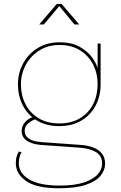

<svg xmlns="http://www.w3.org/2000/svg" viewBox="-20 -758 630 1001"><path d="M400.5 -2.5Q437.5 0 466.2 11Q495 22 511.5 42.8Q528 63.5 528 95.5Q528 129.5 503.8 158.8Q479.5 188 426.5 205.8Q373.5 223.5 287 223.5Q170 223.5 116.2 185.8Q62.5 148 62.5 93.5Q62.5 71.5 67.5 56.2Q72.5 41 78 32L92.5 35.5Q87.5 43.5 82.8 58.2Q78 73 78 92.5Q78 145.5 132.2 177.5Q186.5 209.5 290.5 209.5Q370.5 209.5 419.2 192.8Q468 176 490.2 149.8Q512.5 123.5 512.5 95.5Q512.5 53 479.2 34.2Q446 15.5 395.5 12L192.5 -2.5Q146.5 -6 119.8 -24.5Q93 -43 93 -75Q93 -95.5 103.2 -111Q113.5 -126.5 127.5 -136Q141.5 -145.5 153 -147.5L167.5 -137Q151.5 -133.5 130 -117.5Q108.5 -101.5 108.5 -75Q108.5 -52 129.2 -36.2Q150 -20.5 197.5 -17ZM489 -531H504.5V-317Q504.5 -257.5 478.8 -208.2Q453 -159 404.8 -129.8Q356.5 -100.5 289 -100.5Q219.5 -100.5 171.2 -130.5Q123 -160.5 98.2 -210Q73.5 -259.5 73.5 -318Q73.5 -377 100.5 -427Q127.5 -477 176.2 -507.2Q225 -537.5 290.5 -537.5Q355 -537.5 398 -512.5Q441 -487.5 464.5 -452.5Q488 -417.5 493 -387L489 -391ZM289 -114.5Q353 -114.5 397.8 -141.8Q442.5 -169 465.8 -215.5Q489 -262 489 -320Q489 -375 465.5 -421.2Q442 -467.5 397.5 -495.5Q353 -523.5 290 -523.5Q230 -523.5 184.8 -494.8Q139.5 -466 114.2 -419.2Q89 -372.5 89 -318Q89 -262 112.5 -215.8Q136 -169.5 180.8 -142Q225.5 -114.5 289 -114.5ZM184.5 -630.5 276 -737.5H301L393 -630.5H368L284.5 -732H294L208.5 -630.5Z"/></svg>

Font: Epilogue Thin
Style: Regular
Weight: 250
Designer: Tyler Finck
Foundry: Etcetera Type Co
Version: Version 2.111